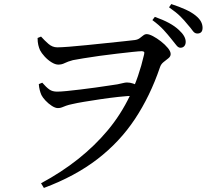

<svg xmlns="http://www.w3.org/2000/svg" viewBox="-20 -858 1040 945"><path d="M868 -623Q857 -623 847 -636.5Q837 -650 821 -669Q806 -688 785 -711Q764 -734 730 -759L742 -775Q782 -761 811.5 -745Q841 -729 861 -710Q894 -680 894 -652Q894 -639 887 -631Q880 -623 868 -623ZM182 44Q383 -64 511 -217.5Q639 -371 689 -589Q692 -600 688.5 -603Q685 -606 677 -606Q666 -606 633 -602.5Q600 -599 557 -594Q514 -589 470 -583Q426 -577 390.5 -571Q355 -565 339 -562Q313 -555 298.5 -547.5Q284 -540 267 -540Q252 -540 233.5 -551.5Q215 -563 199.5 -580Q184 -597 177 -611Q172 -622 168.5 -636.5Q165 -651 165 -671L182 -678Q199 -659 218.5 -642Q238 -625 262 -625Q280 -625 319.5 -628Q359 -631 407.5 -636Q456 -641 504.5 -646Q553 -651 590.5 -655Q628 -659 644 -661Q658 -663 667.5 -670Q677 -677 685 -683.5Q693 -690 702 -690Q714 -690 733 -680Q752 -670 772 -654.5Q792 -639 806 -622Q820 -605 820 -592Q820 -580 808.5 -571Q797 -562 784.5 -552Q772 -542 767 -526Q719 -385 644 -272Q569 -159 459 -74.5Q349 10 196 67ZM265 -326Q252 -326 235 -337Q218 -348 204 -363Q190 -378 184 -390Q179 -401 175.5 -415Q172 -429 171 -444L188 -451Q208 -428 223 -417.5Q238 -407 261 -407Q278 -407 308.5 -410Q339 -413 376 -417.5Q413 -422 449.5 -427Q486 -432 514.5 -436.5Q543 -441 558 -443Q574 -446 585 -449Q596 -452 605 -452Q620 -452 634.5 -447Q649 -442 662 -436L645 -387Q607 -386 562 -381Q517 -376 473.5 -369.5Q430 -363 394 -357Q358 -351 337 -346Q317 -342 305 -337.5Q293 -333 284.5 -329.5Q276 -326 265 -326ZM951 -693Q938 -693 928.5 -706.5Q919 -720 903 -738Q888 -757 868 -777Q848 -797 812 -822L823 -838Q863 -825 892.5 -811.5Q922 -798 941 -783Q961 -767 969 -752Q977 -737 977 -721Q977 -693 951 -693Z"/></svg>

Font: Noto Serif SC ExtraLight Medium
Style: Regular
Weight: 500
Version: Version 2.002-H1;hotconv 1.1.0;makeotfexe 2.6.0